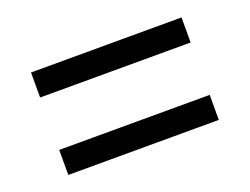

<svg xmlns="http://www.w3.org/2000/svg" viewBox="-59 -608 673 517"><g transform="rotate(-20 277.5 -349.0)"><path d="M493.1 -496.2V-424.4L61.6 -423.8V-495.5ZM493.1 -274.3V-202.6L61.6 -201.9V-273.6Z"/></g></svg>

Font: Public Sans Thin
Style: Regular
Weight: 100
Designer: The Public Sans project authors (U.S. Web Design System). Libre Franklin designed by Pablo Impallari and Rodrigo Fuenzal
Version: Version 1.008